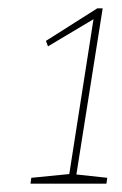

<svg xmlns="http://www.w3.org/2000/svg" viewBox="-20 -786 293 460"><path d="M226 -766 163 -368 237 -360 235 -346H53L55 -360L146 -369L204 -740L95 -675L90 -688L213 -766Z"/></svg>

Font: Bitter Pro Thin
Style: Italic
Weight: 250
Italic angle: -9°
Designer: Sol Matas, and Bitter project Authors
Foundry: Sol Matas
Version: Version 1.010